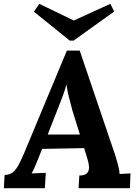

<svg xmlns="http://www.w3.org/2000/svg" viewBox="-32 -982 719 1002"><path d="M384 -718 569 -173Q574 -158 582.5 -127.5Q591 -97 592 -74L649 -77L646 0H378L382 -66Q410 -66 421.5 -77.5Q433 -89 432.5 -109Q432 -129 424 -154L407 -209L188 -205L169 -158Q164 -145 153.5 -119.5Q143 -94 133 -77L207 -80L202 0H-12L-8 -69Q20 -69 37.5 -85Q55 -101 68 -127Q81 -153 94 -183L317 -718ZM315 -542Q311 -525 299 -491Q287 -457 268 -410L217 -280H385L346 -405Q336 -441 327 -477.5Q318 -514 315 -542ZM352 -770H332L145 -921L173 -962L353 -875L544 -962L564 -922Z"/></svg>

Font: Lora
Style: Bold Italic
Weight: 700
Italic angle: -3°
Designer: Olga Karpushina, Alexei Vanyashin (Cyrillic)
Foundry: Cyreal
Version: Version 3.004